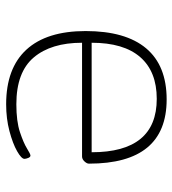

<svg xmlns="http://www.w3.org/2000/svg" viewBox="12 -582 575 640"><g transform="rotate(90 300.0 -261.5)"><path d="M327 6Q207 6 145 -61.5Q83 -129 83 -259Q83 -392 140.5 -460.5Q198 -529 311 -529Q525 -529 525 -270Q525 -263 517.5 -255Q510 -247 501 -247H122Q122 -144 171 -86Q220 -28 327 -28Q384 -28 420 -40Q456 -52 474.5 -63.5Q493 -75 498 -75Q503 -75 506 -67.5Q509 -60 509 -55Q509 -45 483.5 -30.5Q458 -16 416.5 -5Q375 6 327 6ZM122 -279H487Q487 -496 309 -496Q218 -496 170 -441Q122 -386 122 -279Z"/></g></svg>

Font: Asap Semi Expanded Thin
Style: Regular
Weight: 100
Width: 6
Designer: Pablo Cosgaya
Foundry: Omnibus-Type
Version: Version 3.001; ttfautohint (v1.8.4.7-5d5b)